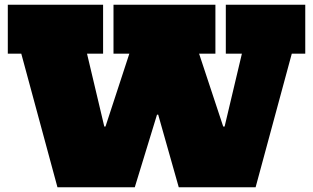

<svg xmlns="http://www.w3.org/2000/svg" viewBox="-20 -792 1324 812"><path d="M935 -772H1271V-565H1214L1061 0H736L576 -565L706 -307H612L723 -565L550 0H223L70 -565H13V-772H416V-565H348L482 0L333 -257H491L342 0L527 -565H460V-772H891V-565H822L1009 0L850 -257H1018L869 0L1003 -565H935Z"/></svg>

Font: Hepta Slab Black
Style: Regular
Weight: 900
Designer: Michael LaGattuta
Foundry: Michael LaGattuta
Version: Version 1.102